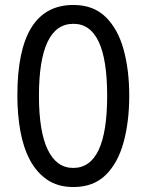

<svg xmlns="http://www.w3.org/2000/svg" viewBox="-20 -744 590 774"><path d="M501 -358Q501 -255 478.5 -171.5Q456 -88 406.5 -39Q357 10 276 10Q214 10 171 -19Q128 -48 101 -98.5Q74 -149 62 -216Q50 -283 50 -359Q50 -724 276 -724Q357 -724 406.5 -675Q456 -626 478.5 -543.5Q501 -461 501 -358ZM137 -358Q137 -214 172.5 -140.5Q208 -67 275 -67Q412 -67 412 -358Q412 -648 276 -648Q206 -648 171.5 -574.5Q137 -501 137 -358Z"/></svg>

Font: Noto Sans Lao ExtraCondensed
Style: Regular
Weight: 400
Width: 2
Designer: Monotype Design Team
Foundry: Monotype Imaging Inc.
Version: Version 2.003; ttfautohint (v1.8.4.7-5d5b)